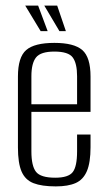

<svg xmlns="http://www.w3.org/2000/svg" viewBox="-20 -656 382 685"><path d="M179 9Q129 9 99.5 -2.5Q70 -14 57 -44Q44 -74 44 -130V-383Q44 -452 73.5 -477.5Q103 -503 174 -503Q244 -503 273.5 -477.5Q303 -452 303 -383V-257H92V-116Q92 -64 108.5 -43Q125 -22 177 -22Q224 -22 239.5 -42Q255 -62 255 -116V-176H303V-131Q303 -76 290 -45.5Q277 -15 250 -3Q223 9 179 9ZM92 -284H255V-384Q255 -430 239.5 -451Q224 -472 174 -472Q125 -472 108.5 -451Q92 -430 92 -384ZM215 -545H192L138 -636H184ZM150 -545H125L70 -636H116Z"/></svg>

Font: Alumni Sans Light
Style: Regular
Weight: 300
Version: Version 1.018